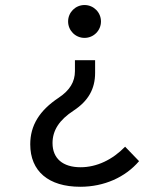

<svg xmlns="http://www.w3.org/2000/svg" viewBox="-20 -547 626 753"><path d="M294.9 185.5C388.2 185.5 471.2 148.4 525.4 85L470.7 28.3C420.9 79.6 359.4 108.9 295.9 108.9C226.1 108.9 186 74.2 186 14.2C186 -35.6 212.4 -76.7 269.5 -113.8C326.2 -151.4 353 -198.2 353 -261.2V-311H273.9V-268.1C273.9 -226.1 253.9 -192.9 210 -163.6C134.3 -113.3 98.6 -54.7 98.6 19C98.6 124.5 170.4 185.5 294.9 185.5ZM311.5 -527.3C275.9 -527.3 247.1 -498.5 247.1 -462.9C247.1 -427.2 275.9 -398.4 311.5 -398.4C347.2 -398.4 376 -427.2 376 -462.9C376 -498.5 347.2 -527.3 311.5 -527.3Z"/></svg>

Font: Cascadia Code SemiLight
Style: Regular
Weight: 350
Monospace: yes
Designer: Aaron Bell
Foundry: Saja Typeworks
Version: Version 2404.023